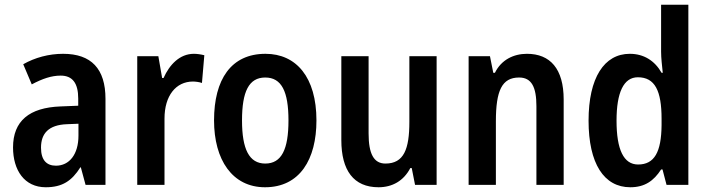

<svg xmlns="http://www.w3.org/2000/svg" viewBox="-20 -780 2991 810"><path d="M246 -553C186 -553 127 -537 78 -509L114 -424C159 -448 197 -461 236 -461C286 -461 310 -429 310 -364V-334L235 -331C104 -326 35 -270 35 -158C35 -62 83 10 173 10C243 10 283 -17 319 -74H321L341 0H425V-363C425 -490 365 -553 246 -553ZM262 -256 311 -258V-208C311 -128 272 -81 216 -81C177 -81 153 -104 153 -157C153 -217 185 -253 262 -256Z M798 -553C738 -553 695 -507 670 -451H664L648 -543H559V0H674V-280C674 -376 722 -436 794 -436C804 -436 821 -434 832 -430L842 -547C826 -551 810 -553 798 -553Z M1315 -272C1315 -454 1230 -553 1100 -553C955 -553 883 -445 883 -272C883 -106 960 10 1098 10C1245 10 1315 -108 1315 -272ZM1001 -272C1001 -394 1030 -453 1099 -453C1168 -453 1197 -394 1197 -272C1197 -150 1168 -90 1099 -90C1031 -90 1001 -151 1001 -272Z M1822 -543H1707V-266C1707 -151 1684 -90 1606 -90C1557 -90 1535 -131 1535 -217V-543H1420V-189C1420 -61 1472 10 1577 10C1635 10 1683 -17 1711 -71H1717L1731 0H1822Z M2203 -553C2147 -553 2095 -528 2068 -473H2061L2047 -543H1957V0H2072V-268C2072 -397 2097 -453 2170 -453C2223 -453 2243 -412 2243 -332V0H2358V-360C2358 -490 2301 -553 2203 -553Z M2639 10C2700 10 2738 -17 2769 -65H2775L2792 0H2884V-760H2769V-562C2769 -534 2773 -504 2776 -473H2771C2742 -524 2696 -553 2637 -553C2529 -553 2463 -452 2463 -271C2463 -90 2528 10 2639 10ZM2672 -86C2611 -86 2581 -149 2581 -271C2581 -390 2611 -454 2671 -454C2743 -454 2771 -397 2771 -279V-252C2770 -139 2741 -86 2672 -86Z"/></svg>

Font: Noto Sans Tamil Condensed SemiBold
Style: Regular
Weight: 600
Width: 3
Designer: Jelle Bosma - Monotype Design Team
Foundry: Monotype Imaging Inc.
Version: Version 2.004